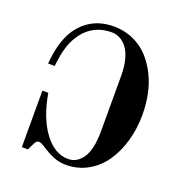

<svg xmlns="http://www.w3.org/2000/svg" viewBox="-134 -846 927 980"><g transform="rotate(20 330.0 -356.0)"><path d="M68 -437H104C110.7 -503 123.7 -553.7 143 -589C182.3 -661.7 241.3 -698 320 -698C334.7 -698 348.8 -694.7 362.5 -688C376.2 -681.3 388.8 -670.8 400.5 -656.5C412.2 -642.2 421.7 -622.2 429 -596.5C436.3 -570.8 440 -540.7 440 -506V-206C440 -139.3 429.7 -90.7 409 -60C388.3 -29.3 362 -14 330 -14C280.7 -14 237 -39.7 199 -91C161 -142.3 134.7 -211 120 -297H88V10H121L139 -27C145 -39.7 152.3 -46 161 -46C168.3 -46 179.7 -41 195 -31C218.3 -15.7 240.5 -3.7 261.5 5C282.5 13.7 305.3 18 330 18C372.7 18 411.8 8 447.5 -12C483.2 -32 512.8 -59.3 536.5 -94C560.2 -128.7 578.3 -168.3 591 -213C603.7 -257.7 610 -305.3 610 -356C610 -394 606.3 -431 599 -467C591.7 -503 580 -536.8 564 -568.5C548 -600.2 528.7 -628 506 -652C483.3 -676 456 -695 424 -709C392 -723 357.3 -730 320 -730C271.3 -730 229.2 -718.8 193.5 -696.5C157.8 -674.2 129.7 -643 109 -603C87 -559 73.3 -503.7 68 -437Z"/></g></svg>

Font: Km Standard TT
Style: Bold
Weight: 700
Designer: Alexey Kryukov <alexios@thessalonica.org.ru>
Version: Version 2.0.2